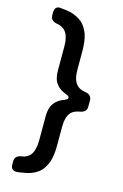

<svg xmlns="http://www.w3.org/2000/svg" viewBox="-133 -805 645 1007"><g transform="rotate(15 189.0 -301.5)"><path d="M174.8 -267.6Q163.1 -258.8 156.2 -249Q148.4 -239.3 144.5 -227.5Q140.6 -216.8 138.7 -204.1Q136.7 -191.4 136.7 -177.7Q136.7 -135.7 136.7 -50.8Q136.7 -31.2 134.8 -15.6Q131.8 0 127.9 12.7Q123 25.4 115.2 35.2Q107.4 43.9 96.7 49.8Q89.8 52.7 83 55.7Q75.2 57.6 66.4 58.6Q50.8 61.5 42 70.3Q33.2 80.1 33.2 94.7Q33.2 100.6 33.2 111.3Q33.2 127.9 41 135.7Q48.8 143.6 62.5 143.6Q64.5 143.6 66.4 143.6Q82 142.6 95.7 139.6Q110.4 137.7 122.1 134.8Q141.6 129.9 157.2 122.1Q172.9 114.3 185.5 103.5Q198.2 91.8 207 77.1Q215.8 62.5 222.7 44.9Q228.5 26.4 231.4 3.9Q234.4 -18.6 234.4 -45.9Q234.4 -79.1 234.4 -145.5Q234.4 -173.8 240.2 -194.3Q246.1 -213.9 257.8 -226.6Q265.6 -234.4 278.3 -240.2Q290 -245.1 306.6 -248Q322.3 -251 331.1 -259.8Q339.8 -268.6 339.8 -284.2Q339.8 -294.9 339.8 -317.4Q339.8 -333 331.1 -341.8Q322.3 -351.6 306.6 -353.5Q290 -356.4 278.3 -361.3Q265.6 -367.2 257.8 -376Q246.1 -388.7 240.2 -408.2Q234.4 -428.7 234.4 -456.1Q234.4 -490.2 234.4 -556.6Q234.4 -584 231.4 -606.4Q228.5 -628.9 222.7 -647.5Q215.8 -665 207 -679.7Q198.2 -694.3 185.5 -706.1Q172.9 -716.8 157.2 -724.6Q141.6 -732.4 122.1 -738.3Q109.4 -741.2 95.7 -743.2Q82 -745.1 66.4 -746.1Q64.5 -747.1 62.5 -747.1Q48.8 -747.1 41 -739.3Q33.2 -730.5 33.2 -713.9Q33.2 -709 33.2 -698.2Q33.2 -682.6 42 -673.8Q50.8 -665 66.4 -662.1Q75.2 -661.1 83 -658.2Q89.8 -656.2 96.7 -652.3Q107.4 -646.5 115.2 -637.7Q123 -627.9 127.9 -616.2Q131.8 -603.5 134.8 -587.9Q136.7 -571.3 136.7 -552.7Q136.7 -509.8 136.7 -425.8Q136.7 -412.1 138.7 -399.4Q140.6 -386.7 144.5 -375Q148.4 -364.3 156.2 -354.5Q163.1 -343.8 174.8 -335.9Q181.6 -330.1 191.4 -325.2Q201.2 -320.3 212.9 -315.4Q227.5 -311.5 227.5 -301.8Q227.5 -293 212.9 -288.1Q212.9 -288.1 212.9 -287.1Q201.2 -283.2 191.4 -278.3Q181.6 -273.4 174.8 -267.6Z"/></g></svg>

Font: DeepSea
Style: Medium
Weight: 500
Designer: Stem
Version: Version 3.019;git-0a5106e0b